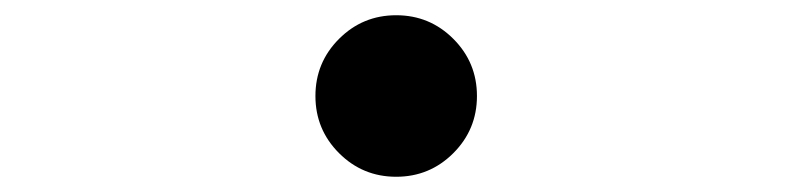

<svg xmlns="http://www.w3.org/2000/svg" viewBox="-20 -506 1040 252"><path d="M500 -274Q456 -274 425 -305Q394 -336 394 -380Q394 -424 425 -455Q456 -486 500 -486Q544 -486 575 -455Q606 -424 606 -380Q606 -336 575 -305Q544 -274 500 -274Z"/></svg>

Font: TsukuhouMincho
Style: Regular
Weight: 400
Designer: Iose
Foundry: Typographish
Version: Version 1.001; ttfautohint (v1.8.3)